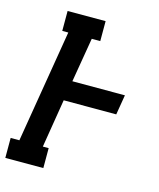

<svg xmlns="http://www.w3.org/2000/svg" viewBox="-130 -814 741 893"><g transform="rotate(15 240.5 -367.5)"><path d="M-19 0V-96H23L113 -639H84V-735H267V-639H226L190 -425H443L427 -329H174L136 -96H164V0Z"/></g></svg>

Font: Iosevka Gothic
Style: Bold Italic
Weight: 700
Italic angle: -9°
Monospace: yes
Designer: Belleve Invis
Foundry: Belleve Invis
Version: Version 15.5.1; ttfautohint (v1.8.4)